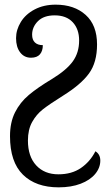

<svg xmlns="http://www.w3.org/2000/svg" viewBox="-20 -565 483 825"><path d="M23 20Q23 -39 44.5 -82Q66 -125 104 -157Q142 -189 204 -226Q266 -264 293 -301.5Q320 -339 320 -391Q320 -440 292.5 -469.5Q265 -499 215 -499Q168 -499 143 -474Q118 -449 118 -416Q118 -394 130 -382.5Q142 -371 164 -371Q164 -346 151.5 -331.5Q139 -317 113 -317Q84 -317 66.5 -340Q49 -363 49 -401Q49 -437 69.5 -470.5Q90 -504 129 -524.5Q168 -545 219 -545Q299 -545 348 -501Q397 -457 397 -374Q397 -297 362.5 -249.5Q328 -202 251 -154Q192 -117 164 -95Q136 -73 118 -40.5Q100 -8 100 39Q100 107 135.5 145.5Q171 184 231 184Q288 184 327.5 157Q367 130 390 85Q411 98 411 125Q411 156 389 182.5Q367 209 326.5 224.5Q286 240 232 240Q134 240 78.5 185.5Q23 131 23 20Z"/></svg>

Font: Noto Serif Narrow
Style: Regular
Weight: 400
Width: 4
Designer: Monotype Design Team
Foundry: Monotype Imaging Inc.
Version: Version 1.001